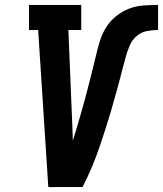

<svg xmlns="http://www.w3.org/2000/svg" viewBox="-20 -755 658 775"><path d="M175 0 134 -634H97V-735H308V-634H256L272 -245Q272 -231 273 -216.5Q274 -202 274 -187Q283 -216 291.5 -244.5Q300 -273 308 -301.5Q316 -330 324 -359Q332 -388 339 -416.5Q346 -445 353.5 -473.5Q361 -502 367.5 -531Q374 -560 383 -589Q392 -618 408 -644Q424 -670 449 -690Q474 -710 502 -720.5Q530 -731 559.5 -733Q589 -735 618 -735V-634Q596 -634 572.5 -629.5Q549 -625 531 -609Q513 -593 503.5 -571Q494 -549 488 -527Q482 -505 476 -482.5Q470 -460 464.5 -438Q459 -416 452.5 -393.5Q446 -371 440 -349Q434 -327 427.5 -305Q421 -283 414 -261Q407 -239 400 -217Q393 -195 385.5 -173Q378 -151 370 -129Q362 -107 353 -85.5Q344 -64 334 -42.5Q324 -21 313 0Z"/></svg>

Font: Iosevka Slab Extended Oblique
Style: Bold
Weight: 700
Width: 7
Italic angle: -9°
Monospace: yes
Designer: Belleve Invis
Foundry: Belleve Invis
Version: Version 11.1.1; ttfautohint (v1.8.3)